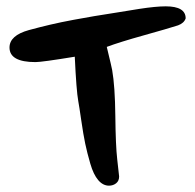

<svg xmlns="http://www.w3.org/2000/svg" viewBox="-20 -622 616 606"><path d="M566 -564Q561 -549 542 -542Q511 -532 434 -510.5Q357 -489 317 -474Q333 -408 334 -401Q343 -350 344 -256Q345 -162 350 -119Q356 -68 356 -65Q356 -51 346.5 -43.5Q337 -36 324 -36Q305 -36 290 -53.5Q275 -71 265 -105.5Q255 -140 249 -168.5Q243 -197 236.5 -242Q230 -287 227 -303Q221 -336 216 -443Q112 -426 92 -426Q10 -426 10 -472Q10 -510 71 -527Q104 -536 138 -544Q172 -552 212.5 -559.5Q253 -567 277 -571Q301 -575 352 -583Q403 -591 420 -594Q472 -602 503 -602Q566 -602 566 -564Z"/></svg>

Font: Because We Mentor
Style: Regular
Weight: 400
Designer: Liz Wetzel, Aaron Williamson, Russ McMullin
Foundry: Red Hat
Version: Version 1.000